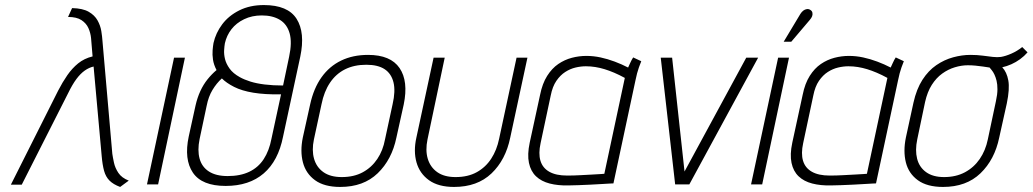

<svg xmlns="http://www.w3.org/2000/svg" viewBox="-20 -729 4082 759"><path d="M424 -121 385 -568Q384 -584 380.5 -606Q377 -628 365.5 -648.5Q354 -669 330.5 -682.5Q307 -696 265 -697L249 -662Q283 -662 302 -649.5Q321 -637 329.5 -618Q338 -599 340 -578L346 -506Q313 -498 289 -478.5Q265 -459 246 -431.5Q227 -404 210 -371L23 1H66L249 -360Q266 -395 282 -416.5Q298 -438 315 -450Q332 -462 350 -466L382 -112Q385 -77 391.5 -53.5Q398 -30 413 -15Q428 0 455 10L489 -15Q461 -26 448 -45.5Q435 -65 430.5 -86Q426 -107 424 -121Z M561 0H605L711 -501H668Z M1023 -709Q968 -709 926 -688Q884 -667 858.5 -633Q833 -599 824 -559Q822 -548 820.5 -530.5Q819 -513 822 -493Q825 -473 836 -452Q817 -436 800.5 -415.5Q784 -395 772 -369Q760 -343 753 -312L726 -189Q707 -99 742.5 -46.5Q778 6 872 6Q965 6 1022.5 -43.5Q1080 -93 1099 -189L1167 -505Q1187 -600 1152.5 -654.5Q1118 -709 1023 -709ZM1123 -505 1099 -391Q1059 -391 1026.5 -395Q994 -399 970 -406.5Q946 -414 928 -424Q901 -439 887.5 -458Q874 -477 869.5 -495.5Q865 -514 866 -530.5Q867 -547 869 -558Q876 -589 895 -613.5Q914 -638 945 -653Q976 -668 1015 -668Q1058 -668 1086.5 -650.5Q1115 -633 1125 -597Q1135 -561 1123 -505ZM880 -33Q834 -33 806 -51Q778 -69 769 -102Q760 -135 769 -179L797 -311Q804 -347 820 -373.5Q836 -400 857 -419Q875 -401 905.5 -385.5Q936 -370 981.5 -362.5Q1027 -355 1091 -356L1053 -180Q1044 -133 1022.5 -100Q1001 -67 965.5 -50Q930 -33 880 -33Z M1547 -185 1576 -316Q1595 -408 1559.5 -460Q1524 -512 1435 -512Q1375 -512 1328.5 -489.5Q1282 -467 1251 -423.5Q1220 -380 1206 -316L1177 -185Q1166 -131 1177.5 -87Q1189 -43 1225.5 -16.5Q1262 10 1325 10Q1417 10 1473 -44Q1529 -98 1547 -185ZM1532 -317 1502 -178Q1494 -134 1471.5 -100.5Q1449 -67 1414 -48Q1379 -29 1331 -29Q1286 -29 1258.5 -48.5Q1231 -68 1221.5 -101.5Q1212 -135 1221 -178L1251 -317Q1261 -367 1284.5 -402Q1308 -437 1344 -455Q1380 -473 1428 -473Q1474 -473 1500.5 -455.5Q1527 -438 1535.5 -403.5Q1544 -369 1532 -317Z M1997 -185 2065 -501H2022L1953 -180Q1944 -136 1922 -102Q1900 -68 1865 -48.5Q1830 -29 1781 -29Q1736 -29 1708.5 -48.5Q1681 -68 1671 -101.5Q1661 -135 1670 -178L1738 -501H1694L1626 -185Q1614 -131 1626.5 -87Q1639 -43 1676 -16.5Q1713 10 1775 10Q1867 10 1923 -43.5Q1979 -97 1997 -185Z M2515 -487 2483 -502Q2477 -493 2471 -479.5Q2465 -466 2463 -462Q2438 -475 2410 -485.5Q2382 -496 2354 -502Q2326 -508 2298 -508Q2269 -508 2240.5 -500.5Q2212 -493 2187 -476Q2162 -459 2143 -429Q2124 -399 2115 -354L2074 -165Q2064 -118 2071 -85Q2078 -52 2099 -32Q2120 -12 2153 -3.5Q2186 5 2227 4Q2243 4 2266 3Q2289 2 2313.5 1Q2338 0 2358.5 -1.5Q2379 -3 2392.5 -3.5Q2406 -4 2405 -4L2492 -411Q2498 -441 2505.5 -462Q2513 -483 2515 -487ZM2117 -163 2157 -351Q2164 -387 2179.5 -409.5Q2195 -432 2214.5 -444.5Q2234 -457 2255 -462Q2276 -467 2296 -467Q2315 -467 2333.5 -464Q2352 -461 2370 -455.5Q2388 -450 2408 -441.5Q2428 -433 2450 -421L2369 -42Q2369 -42 2356 -41Q2343 -40 2321.5 -39Q2300 -38 2274.5 -36.5Q2249 -35 2222 -35Q2178 -35 2151.5 -50Q2125 -65 2116.5 -93.5Q2108 -122 2117 -163Z M2592 -501 2649 0H2705L2977 -501H2930L2686 -51L2637 -501Z M3181 -650Q3188 -658 3190.5 -665Q3193 -672 3191.5 -679Q3190 -686 3183 -690Q3177 -694 3169.5 -693Q3162 -692 3155.5 -687Q3149 -682 3144 -674L3078 -564H3108ZM2949 0H2993L3099 -501H3056Z M3553 -487 3521 -502Q3515 -493 3509 -479.5Q3503 -466 3501 -462Q3476 -475 3448 -485.5Q3420 -496 3392 -502Q3364 -508 3336 -508Q3307 -508 3278.5 -500.5Q3250 -493 3225 -476Q3200 -459 3181 -429Q3162 -399 3153 -354L3112 -165Q3102 -118 3109 -85Q3116 -52 3137 -32Q3158 -12 3191 -3.5Q3224 5 3265 4Q3281 4 3304 3Q3327 2 3351.5 1Q3376 0 3396.5 -1.5Q3417 -3 3430.5 -3.5Q3444 -4 3443 -4L3530 -411Q3536 -441 3543.5 -462Q3551 -483 3553 -487ZM3155 -163 3195 -351Q3202 -387 3217.5 -409.5Q3233 -432 3252.5 -444.5Q3272 -457 3293 -462Q3314 -467 3334 -467Q3353 -467 3371.5 -464Q3390 -461 3408 -455.5Q3426 -450 3446 -441.5Q3466 -433 3488 -421L3407 -42Q3407 -42 3394 -41Q3381 -40 3359.5 -39Q3338 -38 3312.5 -36.5Q3287 -35 3260 -35Q3216 -35 3189.5 -50Q3163 -65 3154.5 -93.5Q3146 -122 3155 -163Z M4042 -522 4021 -543Q4001 -527 3978 -517Q3955 -507 3937 -504Q3923 -502 3905 -504Q3887 -506 3865 -509Q3843 -512 3816 -512Q3783 -512 3748 -502.5Q3713 -493 3681.5 -471.5Q3650 -450 3626.5 -413.5Q3603 -377 3591 -323L3561 -185Q3550 -131 3561 -87Q3572 -43 3608.5 -16.5Q3645 10 3708 10Q3800 10 3856 -44Q3912 -98 3930 -185L3960 -320Q3972 -378 3966 -411Q3960 -444 3942 -463Q3960 -467 3978 -475Q3996 -483 4012.5 -495Q4029 -507 4042 -522ZM3917 -329 3885 -178Q3876 -134 3853 -100.5Q3830 -67 3794.5 -48Q3759 -29 3712 -29Q3668 -29 3641 -48.5Q3614 -68 3605.5 -101.5Q3597 -135 3606 -178L3637 -326Q3646 -366 3663.5 -393.5Q3681 -421 3704.5 -438Q3728 -455 3754.5 -463Q3781 -471 3806 -471Q3822 -471 3836.5 -469.5Q3851 -468 3865.5 -466Q3880 -464 3892 -462Q3895 -458 3900.5 -451.5Q3906 -445 3911 -434.5Q3916 -424 3919.5 -410Q3923 -396 3923 -376Q3923 -356 3917 -329Z"/></svg>

Font: Advent Pro Light
Style: Italic
Weight: 300
Italic angle: -12°
Version: Version 3.000